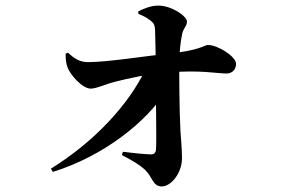

<svg xmlns="http://www.w3.org/2000/svg" viewBox="-20 -613 1040 687"><path d="M162 -9.3 169.1 2.1C354 -55.4 506.4 -179.1 576 -290.2L576.5 -366.7L498.8 -361.4C441.8 -242.2 321.5 -108.3 162 -9.3ZM559 54.1C591.9 54.1 631.2 6.5 631.2 -47.1C631.2 -84.3 626.7 -120 625.5 -146.6C621.7 -221.9 620.5 -367 622 -405.6C622.7 -427.5 625.2 -458.4 631.1 -488.5C635.3 -512.7 649 -518.8 649 -535.8C649 -554.6 595.4 -593 545.6 -593C519.7 -593 492 -581.1 474.6 -572.3L475.1 -563.4C490.9 -557 504.2 -551.1 519.4 -538.8C530.9 -530.1 534 -521.8 534.8 -505.6C536.2 -469.5 537.2 -402.4 537.2 -386.4C537.2 -256.3 540.8 -114.1 538.2 -78.2C537.2 -66.5 531.2 -60.4 520 -60.6C493.9 -61.4 458.1 -65.1 419.6 -69.9L416.3 -58.1C452.2 -39.3 477.5 -25 499.3 -5.1C526.1 20.8 526.4 54.1 559 54.1ZM304.6 -295.9C325.4 -295.9 355.2 -311.2 393.1 -320.9C439.1 -332.1 502 -347.5 581 -353.7C696.4 -363.3 756.8 -350 790.1 -350C811.3 -350 824.6 -364.5 824.6 -384.5C824.6 -411.1 759.2 -452.1 723.9 -452.1C711.9 -452.1 695.6 -432.4 582.8 -421C497.3 -412.3 367.8 -390.9 295.1 -390.7C264.9 -390.7 245.3 -403.7 223.2 -424.7L214.8 -420.7C214.8 -398.5 216.5 -386.2 222 -371.1C230.9 -346.1 274.4 -295.9 304.6 -295.9Z"/></svg>

Font: Source Han Serif TW VF
Style: Regular
Weight: 250
Designer: Ryoko NISHIZUKA 西塚涼子 (kana & ideographs); Frank Grießhammer (Latin, Greek & Cyrillic); Wenlong ZHANG 张文龙 (bopomofo); San
Foundry: Adobe
Version: Version 2.002;hotconv 1.1.0;makeotfexe 2.6.0